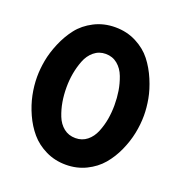

<svg xmlns="http://www.w3.org/2000/svg" viewBox="-127 -800 870 922"><g transform="rotate(20 308.0 -339.0)"><path d="M308 -554Q274 -554 248.5 -533Q223 -512 210 -478Q197 -444 191 -409.5Q185 -375 185 -339Q185 -300 191 -265Q197 -230 210 -197Q223 -164 248 -144Q273 -124 308 -124Q342 -124 367 -144Q392 -164 405.5 -197Q419 -230 425 -265Q431 -300 431 -337Q431 -374 425.5 -408.5Q420 -443 407 -477.5Q394 -512 368.5 -533Q343 -554 308 -554ZM35 -338Q35 -378 43 -422Q51 -466 71.5 -514.5Q92 -563 122 -601.5Q152 -640 200.5 -665Q249 -690 308 -690Q367 -690 415.5 -665Q464 -640 494 -601.5Q524 -563 544.5 -514.5Q565 -466 573 -422Q581 -378 581 -338Q581 -293 571.5 -246.5Q562 -200 541 -153.5Q520 -107 489 -70.5Q458 -34 411 -11Q364 12 308 12Q252 12 205 -11Q158 -34 127 -70.5Q96 -107 75 -153.5Q54 -200 44.5 -246.5Q35 -293 35 -338Z"/></g></svg>

Font: Puffins on Iceburgs(2)
Style: on-Iceburgs-Bold
Weight: 700
Version: Version 1.0